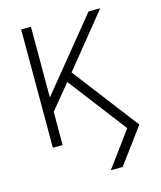

<svg xmlns="http://www.w3.org/2000/svg" viewBox="-131 -794 919 1098"><g transform="rotate(-15 328.5 -245.0)"><path d="M387 210 540 2 277 -342 158 -197V0H100V-700H158V-282L499 -700H568L315 -388L612 0L457 210Z"/></g></svg>

Font: Geologica Roman Thin
Style: Regular
Weight: 250
Designer: Sindre Bremnes, Frode Helland
Foundry: Monokrom Skriftforlag AS
Version: Version 1.010;gftools[0.9.28]